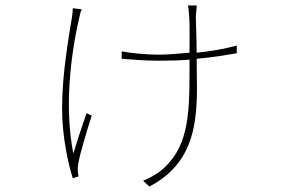

<svg xmlns="http://www.w3.org/2000/svg" viewBox="-20 -603 1040 699"><path d="M696 -389C753 -394 793 -401 842 -409V-437C796 -425 752 -417 696 -411C696 -448 693 -523 693 -540C693 -556 696 -567 696 -583H664C666 -578 668 -554 669 -540C671 -515 670 -455 670 -411C636 -409 600 -404 561 -404C504 -404 448 -411 423 -416V-389C463 -386 506 -382 560 -382C602 -382 636 -383 670 -386V-374V-367V-343C670 -180 665 -59 561 22C543 35 523 46 501 55L524 76C675 -3 696 -136 697 -274V-284C697 -319 696 -354 696 -389ZM266 39C265 34 263 24 263 16C263 6 264 -4 266 -13C273 -50 300 -139 314 -182L295 -191C292 -183 290 -175 287 -167L282 -153C269 -114 256 -75 247 -44C215 -206 235 -393 268 -536C271 -550 273 -560 278 -569L245 -573C245 -566 244 -555 242 -540C231 -472 206 -336 206 -208C206 -105 229 -4 245 46L266 39Z"/></svg>

Font: Glow Sans SC Normal Thin
Style: Regular
Weight: 100
Designer: Ryoko NISHIZUKA (kana, bopomofo & ideographs); Paul D. Hunt (Latin, Greek & Cyrillic); Sandoll Communications, Soo-young
Version: Version 0.93